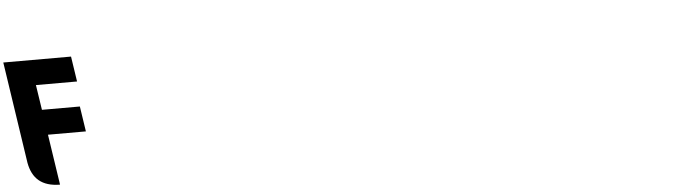

<svg xmlns="http://www.w3.org/2000/svg" viewBox="-118 -1038 4521 1251"><g transform="rotate(-5 2142.5 -412.5)"><path d="M31 -160C50 -57 111 -1 230 0L180 -331H428L403 -496H155L130 -660H399L374 -825H-69Z"/></g></svg>

Font: Poland Can Into
Style: Bold
Weight: 700
Foundry: Cannot Into Space Fonts
Version: Version 0.99